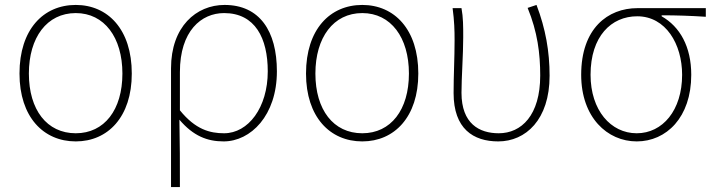

<svg xmlns="http://www.w3.org/2000/svg" viewBox="-20 -560 2893 778"><path d="M287 13C417 13 514 -86 514 -262C514 -441 417 -540 287 -540C156 -540 59 -441 59 -262C59 -86 156 13 287 13ZM287 -20C170 -20 97 -115 97 -262C97 -408 170 -507 287 -507C403 -507 476 -408 476 -262C476 -115 403 -20 287 -20Z M673 198H709C709 92 709 31 707 -75C763 -9 820 13 886 13C996 13 1102 -92 1102 -271C1102 -434 1032 -540 890 -540C775 -540 673 -452 673 -283ZM888 -20C831 -20 772 -35 709 -113V-268C709 -435 796 -507 888 -507C1014 -507 1065 -405 1065 -271C1065 -124 986 -20 888 -20Z M1448 13C1578 13 1675 -86 1675 -262C1675 -441 1578 -540 1448 -540C1317 -540 1220 -441 1220 -262C1220 -86 1317 13 1448 13ZM1448 -20C1331 -20 1258 -115 1258 -262C1258 -408 1331 -507 1448 -507C1564 -507 1637 -408 1637 -262C1637 -115 1564 -20 1448 -20Z M1999 13C2110 13 2207 -75 2207 -253C2207 -351 2191 -443 2154 -540L2118 -528C2158 -431 2169 -343 2169 -254C2169 -93 2093 -20 2001 -20C1922 -20 1850 -59 1850 -184C1850 -245 1857 -338 1857 -409C1857 -453 1857 -489 1850 -527H1814C1821 -474 1822 -438 1822 -396C1822 -325 1818 -254 1818 -183C1818 -38 1898 13 1999 13Z M2560 13C2680 13 2781 -84 2781 -257C2781 -371 2735 -452 2661 -494V-498C2722 -498 2779 -496 2840 -492V-527H2563C2443 -527 2335 -445 2335 -257C2335 -84 2441 13 2560 13ZM2560 -20C2455 -20 2373 -113 2373 -257C2373 -413 2457 -494 2562 -494C2678 -494 2744 -381 2744 -257C2744 -113 2665 -20 2560 -20Z"/></svg>

Font: Noto Sans CJK JP Thin
Style: Regular
Weight: 250
Designer: Ryoko NISHIZUKA (kana & ideographs); Paul D. Hunt (Latin, Greek & Cyrillic); Wenlong ZHANG (bopomofo); Sandoll Communica
Foundry: Adobe Systems Incorporated
Version: Version 1.004;PS 1.004;hotconv 1.0.82;makeotf.lib2.5.63406